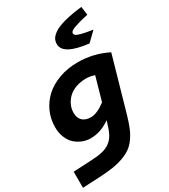

<svg xmlns="http://www.w3.org/2000/svg" viewBox="-249 -905 1106 1257"><g transform="rotate(-30 304.5 -276.5)"><path d="M578.1 -792 585.9 -730V-728Q546.9 -719.7 519 -711.9Q491.2 -704.1 476.6 -698.5Q461.9 -692.9 454.1 -687Q446.3 -681.2 444.6 -677.5Q442.9 -673.8 442.9 -668.9Q442.9 -660.6 451.7 -653.8Q460.4 -647 490 -639.2Q519.5 -631.3 570.8 -624V-622.1L504.9 -558.1Q316.9 -579.6 316.9 -661.1Q316.9 -683.6 327.6 -701.4Q338.4 -719.2 365.7 -737.1Q393.1 -754.9 446.5 -769Q500 -783.2 578.1 -792ZM345.2 -49.8 350.1 -66.9Q279.3 -16.1 203.1 -16.1Q171.4 -16.1 142.1 -27.3Q112.8 -38.6 88.6 -59.8Q64.5 -81.1 49.8 -116.5Q35.2 -151.9 35.2 -195.8Q35.2 -257.3 59.6 -311.3Q84 -365.2 127.7 -404.8Q171.4 -444.3 235.4 -467.3Q299.3 -490.2 375 -490.2Q493.2 -490.2 599.1 -437L482.9 -29.8Q468.3 21 453.6 56.4Q439 91.8 418 121.6Q397 151.4 371.6 169.9Q346.2 188.5 309.1 202.1Q272 215.8 226.6 222.9Q181.2 230 119.1 232.9L-4.9 238.8V117.2L125 110.8Q181.6 108.4 217 100.1Q252.4 91.8 277.6 72.3Q302.7 52.7 317.1 24.9Q331.5 -2.9 345.2 -49.8ZM187 -216.8Q187 -176.8 209.7 -155.8Q232.4 -134.8 272.9 -134.8Q318.4 -134.8 382.8 -183.1L433.1 -359.9Q400.4 -371.1 369.1 -371.1Q327.1 -371.1 292 -358.2Q256.8 -345.2 234.4 -323.5Q211.9 -301.8 199.5 -274.2Q187 -246.6 187 -216.8Z"/></g></svg>

Font: IntelOne Mono Bold
Style: Italic
Weight: 700
Italic angle: -16°
Designer: Fred Shallcrass
Foundry: Frere-Jones Type LLC
Version: Version 1.200;hotconv 1.1.0;makeotfexe 2.6.0;FJTRelease1.2